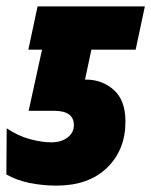

<svg xmlns="http://www.w3.org/2000/svg" viewBox="-32 -573 475 603"><path d="M145 10Q246 10 304 -46Q362 -102 362 -191Q362 -258 325.5 -290.5Q289 -323 238 -323H235L255 -417H394L423 -553H86L57 -417H100L58 -225H138Q200 -225 200 -180Q200 -156 180 -141Q160 -126 129 -126Q99 -126 62 -136Q25 -146 -11 -170L-12 -25Q22 -6 63 2Q104 10 145 10Z"/></svg>

Font: Noto Sans Display Condensed Black
Style: Italic
Weight: 900
Width: 3
Italic angle: -192°
Designer: Monotype Design Team
Foundry: Monotype Imaging Inc.
Version: Version 1.900